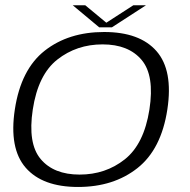

<svg xmlns="http://www.w3.org/2000/svg" viewBox="-20 -720 738 744"><path d="M282.5 4.5Q144.5 4.5 79.5 -70.2Q14.5 -145 37.5 -296Q61 -451 153.2 -523.5Q245.5 -596 383.5 -596Q521.5 -596 586.5 -521.8Q651.5 -447.5 628.5 -296Q605 -141.5 512.5 -68.5Q420 4.5 282.5 4.5ZM288.5 -43.5Q389 -43.5 463.5 -102.5Q538 -161.5 559 -295.5Q579.5 -427.5 528.8 -487.8Q478 -548 377.5 -548Q277 -548 202.2 -489.2Q127.5 -430.5 107 -295.5Q87 -164 137.5 -103.8Q188 -43.5 288.5 -43.5ZM364.5 -614 262 -699.5H310.5L392 -632L496.5 -699.5H545.5L413.5 -614Z"/></svg>

Font: Anybody ExtraExpanded Light
Style: Italic
Weight: 300
Width: 8
Italic angle: -10°
Designer: Tyler Finck
Foundry: Etcetera Type Company
Version: Version 1.010; ttfautohint (v1.8.3) -l 8 -r 50 -G 200 -x 14 